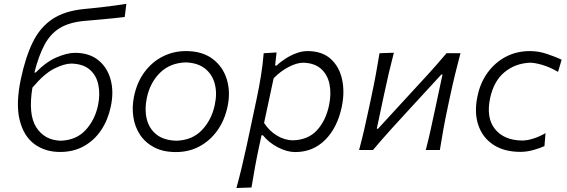

<svg xmlns="http://www.w3.org/2000/svg" viewBox="-20 -768 2902 983"><path d="M287.5 10Q211 10 156 -30.5Q101 -71 80.5 -154Q60 -237 87 -364.5Q110.5 -475.5 147.8 -551.8Q185 -628 248.2 -670.2Q311.5 -712.5 412.5 -722Q424.5 -723 450.5 -725.8Q476.5 -728.5 508.8 -732.2Q541 -736 572.5 -740.2Q604 -744.5 627 -748.5L618.5 -681Q596.5 -678 565.8 -675Q535 -672 503.5 -669Q472 -666 447.2 -664Q422.5 -662 413 -661Q335 -654 286.5 -624.5Q238 -595 208 -539Q178 -483 156 -396.5H162.5Q216 -451.5 270 -474.5Q324 -497.5 364 -497.5Q436.5 -497.5 483 -460.2Q529.5 -423 546.5 -360.2Q563.5 -297.5 547 -221.5Q533 -154.5 498.2 -102.2Q463.5 -50 410.2 -20Q357 10 287.5 10ZM345 -442.5Q308.5 -442 257.8 -416.8Q207 -391.5 146 -319.5Q123.5 -182.5 165.5 -116.5Q207.5 -50.5 290 -47.5Q370 -50 418 -101.8Q466 -153.5 482 -229.5Q493.5 -286 483.5 -334Q473.5 -382 439.5 -411.5Q405.5 -441 345 -442.5Z M880.5 10.5Q816 10.5 770.2 -13.2Q724.5 -37 697.5 -77.2Q670.5 -117.5 662.8 -168.5Q655 -219.5 666 -274Q681.5 -348 720.5 -400Q759.5 -452 814.2 -479.2Q869 -506.5 931.5 -506.5Q1015.5 -506.5 1068.5 -466.5Q1121.5 -426.5 1141.2 -361.8Q1161 -297 1145 -222.5Q1130.5 -153 1093.5 -100.8Q1056.5 -48.5 1002.2 -19Q948 10.5 880.5 10.5ZM883 -47.5Q964.5 -50 1014 -102.2Q1063.5 -154.5 1079.5 -230.5Q1092.5 -290.5 1079.5 -339.2Q1066.5 -388 1029.2 -417.2Q992 -446.5 931 -448.5Q850 -446 798.8 -395Q747.5 -344 731.5 -265.5Q719.5 -208 731.2 -159Q743 -110 780.5 -79.8Q818 -49.5 883 -47.5Z M1190.5 194.5Q1205.5 139.5 1218.2 86.5Q1231 33.5 1244 -27L1295.5 -269.5Q1307 -324 1316.2 -381.2Q1325.5 -438.5 1330 -495.5L1396 -499.5L1388.5 -432.5H1396.5Q1415.5 -451 1442 -468Q1468.5 -485 1497.8 -495.8Q1527 -506.5 1554 -506.5Q1628.5 -506.5 1672.8 -466.8Q1717 -427 1731.2 -362.2Q1745.5 -297.5 1730 -222Q1707.5 -114.5 1645 -52Q1582.5 10.5 1491.5 10.5Q1449 10.5 1402.5 -13.8Q1356 -38 1326 -75.5H1319L1308 -25Q1295.5 33.5 1286 85Q1276.5 136.5 1267.5 192ZM1479.5 -49.5Q1558.5 -52 1603.5 -101.8Q1648.5 -151.5 1664.5 -228.5Q1677 -287.5 1667 -336.8Q1657 -386 1623.5 -415.8Q1590 -445.5 1532 -447Q1498.5 -446.5 1457 -424.8Q1415.5 -403 1381 -367.5L1332 -138.5Q1359.5 -96.5 1399 -73.2Q1438.5 -50 1479.5 -49.5Z M1818.5 0Q1833.5 -56 1845.2 -107.2Q1857 -158.5 1870 -219.5L1880.5 -269Q1894.5 -334 1904.2 -387Q1914 -440 1923 -495.5L1996.5 -498Q1982.5 -444.5 1970.5 -393.2Q1958.5 -342 1945.5 -280.5L1909 -109H1915.5L2073.5 -281Q2122 -333 2171.2 -387.2Q2220.5 -441.5 2266 -495.5H2337.5Q2322.5 -439.5 2309.8 -387Q2297 -334.5 2283 -269L2272.5 -219.5Q2259.5 -159 2250.2 -107.2Q2241 -55.5 2232 0H2160Q2174 -54.5 2185 -104.5Q2196 -154.5 2208.5 -213L2245.5 -386.5H2239.5L2084.5 -218Q2035 -164.5 1985.2 -109.5Q1935.5 -54.5 1889.5 0Z M2644.5 9.5Q2561 9.5 2505.8 -27Q2450.5 -63.5 2428.8 -127.8Q2407 -192 2424.5 -275Q2438.5 -343.5 2476 -395.5Q2513.5 -447.5 2569 -477Q2624.5 -506.5 2693.5 -506.5Q2737.5 -506.5 2781.5 -491.5Q2825.5 -476.5 2855.5 -462.5L2837 -400Q2796 -424 2757.2 -435.5Q2718.5 -447 2693 -447Q2617.5 -443.5 2563 -398.5Q2508.5 -353.5 2489.5 -266.5Q2468 -165 2514 -107.5Q2560 -50 2652.5 -48.5Q2680.5 -48.5 2713.5 -59.5Q2746.5 -70.5 2773 -86.5L2767.5 -20Q2747.5 -10.5 2712.8 -0.5Q2678 9.5 2644.5 9.5Z"/></svg>

Font: Commissioner Flair Light
Style: Italic
Weight: 300
Italic angle: -12°
Designer: Kostas Bartsokas
Foundry: Kostas Bartsokas
Version: Version 1.000; ttfautohint (v1.8.3)